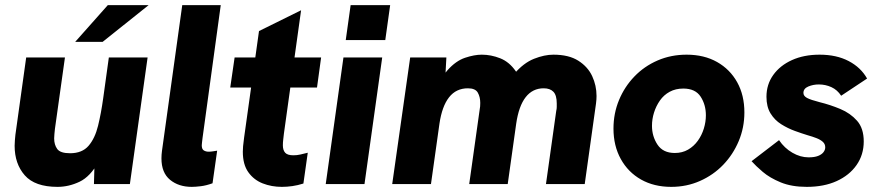

<svg xmlns="http://www.w3.org/2000/svg" viewBox="-20 -717 3428 748"><path d="M204 11Q116 11 76.5 -34Q37 -79 37 -149Q37 -160 38 -170.5Q39 -181 40 -192L82 -493H233L194 -215Q193 -205 192 -195Q191 -185 191 -178Q191 -153 203 -136.5Q215 -120 253 -120Q300 -120 325 -149Q350 -178 362 -227Q374 -276 382 -334L404 -493H555L486 0H346L349 -108L364 -87Q332 -29 290 -9Q248 11 204 11ZM273 -554 400 -697H559L380 -554Z M727 11Q676 11 642.5 -16.5Q609 -44 609 -100Q609 -107 609.5 -114.5Q610 -122 611 -129L690 -697H840L769 -179Q768 -169 767 -162Q766 -155 766 -151Q766 -136 774 -131Q782 -126 793 -126Q801 -126 810 -127.5Q819 -129 826 -130L808 -3Q783 6 762 8.5Q741 11 727 11Z M1078 11Q1038 11 1003.5 -2.5Q969 -16 947.5 -46Q926 -76 926 -126Q926 -136 927 -147.5Q928 -159 931 -181L989 -596L1153 -677L1086 -196Q1085 -186 1083.5 -174Q1082 -162 1082 -151Q1082 -132 1091 -122Q1100 -112 1123 -112Q1137 -112 1150 -115Q1163 -118 1179 -122L1162 -2Q1140 5 1119 8Q1098 11 1078 11ZM877 -376 894 -493H1231L1215 -376Z M1249 0 1318 -493H1469L1400 0ZM1327 -561 1346 -697H1500L1481 -561Z M1508 0 1578 -493H1719L1712 -364L1672 -333Q1691 -407 1723.5 -443.5Q1756 -480 1792 -492Q1828 -504 1857 -504Q1893 -504 1928.5 -490Q1964 -476 1989 -440Q2014 -404 2016 -337L1919 -303Q1946 -386 1983 -429Q2020 -472 2060.5 -488Q2101 -504 2136 -504Q2196 -504 2233 -480.5Q2270 -457 2287 -420.5Q2304 -384 2304 -343Q2304 -336 2303.5 -329Q2303 -322 2302 -314L2258 0H2107L2147 -285Q2149 -293 2149 -300.5Q2149 -308 2149 -314Q2149 -346 2136 -359.5Q2123 -373 2098 -373Q2055 -373 2028 -338.5Q2001 -304 1991 -235L1958 0H1808L1848 -285Q1850 -296 1850.5 -302.5Q1851 -309 1851 -316Q1851 -339 1841.5 -356Q1832 -373 1803 -373Q1757 -373 1729.5 -338Q1702 -303 1692 -235L1659 0Z M2595 11Q2528 11 2477.5 -17.5Q2427 -46 2398.5 -97.5Q2370 -149 2370 -216Q2370 -275 2391.5 -327Q2413 -379 2451.5 -419Q2490 -459 2542 -481.5Q2594 -504 2655 -504Q2723 -504 2773.5 -475.5Q2824 -447 2852 -396.5Q2880 -346 2880 -279Q2880 -220 2858 -167.5Q2836 -115 2797.5 -75Q2759 -35 2707 -12Q2655 11 2595 11ZM2609 -121Q2638 -121 2660.5 -134Q2683 -147 2698.5 -168.5Q2714 -190 2722 -216Q2730 -242 2730 -268Q2730 -309 2709.5 -340.5Q2689 -372 2642 -372Q2612 -372 2589 -359.5Q2566 -347 2551 -325.5Q2536 -304 2528 -278.5Q2520 -253 2520 -227Q2520 -186 2541.5 -153.5Q2563 -121 2609 -121Z M3123 11Q3064 11 3021.5 -6.5Q2979 -24 2951.5 -47.5Q2924 -71 2908 -89L3015 -171Q3036 -140 3067 -122Q3098 -104 3130 -104Q3153 -104 3167 -109.5Q3181 -115 3188 -124Q3195 -133 3195 -143Q3195 -156 3185.5 -164.5Q3176 -173 3160.5 -179Q3145 -185 3127 -190Q3104 -197 3076.5 -207Q3049 -217 3023.5 -233Q2998 -249 2982 -275Q2966 -301 2966 -340Q2966 -388 2992.5 -425Q3019 -462 3065.5 -483Q3112 -504 3173 -504Q3239 -504 3286.5 -479Q3334 -454 3358 -411L3257 -344Q3242 -367 3219 -377.5Q3196 -388 3170 -388Q3148 -388 3129 -380Q3110 -372 3110 -355Q3110 -343 3124 -335.5Q3138 -328 3173 -319Q3214 -309 3253.5 -292.5Q3293 -276 3319 -246.5Q3345 -217 3345 -166Q3345 -114 3317 -74Q3289 -34 3239.5 -11.5Q3190 11 3123 11Z"/></svg>

Font: Hanken Grotesk Black
Style: Italic
Weight: 900
Italic angle: -8°
Designer: Alfredo Marco Pradil
Foundry: Hanken Design Co.
Version: Version 3.013